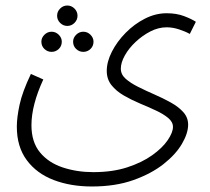

<svg xmlns="http://www.w3.org/2000/svg" viewBox="-20 -445 761 696"><path d="M224 -351Q209 -351 198 -362Q187 -373 187 -388Q187 -403 198 -414Q209 -425 224 -425Q239 -425 250 -414Q261 -403 261 -388Q261 -373 250 -362Q239 -351 224 -351ZM41 14Q41 -19 51 -65.5Q61 -112 92 -177L137 -157Q94 -64 94 9Q94 70 125 107.5Q156 145 207.5 162Q259 179 318 179Q388 179 441.5 161.5Q495 144 532 117.5Q569 91 588 63Q607 35 607 15Q607 -3 589.5 -17.5Q572 -32 545 -44.5Q518 -57 487 -70Q456 -83 428.5 -99Q401 -115 384 -136.5Q367 -158 367 -188Q367 -221 385.5 -257.5Q404 -294 435.5 -326Q467 -358 505.5 -377.5Q544 -397 584 -397Q620 -397 647.5 -386.5Q675 -376 690 -366L668 -322Q652 -331 629 -338.5Q606 -346 584 -346Q554 -346 525 -331Q496 -316 471.5 -293Q447 -270 432.5 -244Q418 -218 418 -196Q418 -175 435.5 -159.5Q453 -144 481 -130Q509 -116 540 -102.5Q571 -89 599 -73.5Q627 -58 644.5 -38.5Q662 -19 662 7Q662 38 639.5 76.5Q617 115 572.5 150Q528 185 463 208Q398 231 313 231Q236 231 174.5 207.5Q113 184 77 135.5Q41 87 41 14ZM167 -257Q152 -257 141 -267.5Q130 -278 130 -294Q130 -308 141 -319Q152 -330 167 -330Q182 -330 193 -319Q204 -308 204 -294Q204 -278 193 -267.5Q182 -257 167 -257ZM282 -257Q267 -257 256 -267.5Q245 -278 245 -294Q245 -308 256 -319Q267 -330 282 -330Q297 -330 308 -319Q319 -308 319 -294Q319 -278 308 -267.5Q297 -257 282 -257Z"/></svg>

Font: Noto Sans Arabic UI SmCn Lt
Style: Regular
Weight: 300
Width: 4
Designer: Monotype Design Team, Nadine Chahine and Nizar Qandah
Foundry: Monotype Imaging Inc.
Version: Version 2.010; ttfautohint (v1.8.4.7-5d5b)